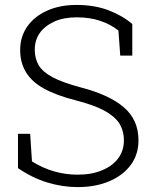

<svg xmlns="http://www.w3.org/2000/svg" viewBox="-20 -741 623 771"><path d="M291.5 10.3Q230.5 10.3 169.7 -8.3Q108.9 -26.9 52.2 -65.9V-203.6H101.1L108.4 -92.8Q151.4 -65.9 197.8 -52.7Q244.1 -39.6 291.5 -39.6Q348.1 -39.6 389.6 -57.1Q431.6 -74.2 454.6 -105.2Q477.5 -136.2 477.5 -176.8Q477.5 -215.3 459 -245.6Q439.9 -274.9 397.7 -297.4Q355.5 -319.8 283.2 -338.4Q206.1 -357.9 156.7 -385.3Q61 -437.5 61 -540Q61 -593.8 89.4 -634.3Q117.7 -674.8 168.7 -698Q219.7 -721.2 287.6 -721.2Q359.4 -721.2 415.8 -699.7Q472.2 -678.2 511.2 -644.5V-517.6H462.9L455.6 -618.2Q424.8 -643.1 382.8 -657.2Q340.8 -671.4 287.6 -671.4Q235.8 -671.4 197.8 -654.3Q119.6 -617.7 119.6 -541Q119.6 -505.9 135.7 -478.5Q151.9 -451.7 191.4 -430.7Q231 -409.7 302.2 -390.6Q418 -360.8 477.1 -310.3Q536.1 -259.8 536.1 -177.7Q536.1 -121.1 505.4 -79.1Q474.1 -36.6 418.9 -13.2Q363.8 10.3 291.5 10.3Z"/></svg>

Font: Battambang Light
Style: Regular
Weight: 300
Designer: Danh Hong
Version: Version 8.002; ttfautohint (v1.8.3)